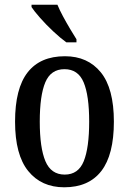

<svg xmlns="http://www.w3.org/2000/svg" viewBox="-20 -786 548 816"><path d="M253 10Q156 10 100 -59Q44 -128 44 -269Q44 -410 97.5 -478.5Q151 -547 256 -547Q353 -547 408.5 -478.5Q464 -410 464 -269Q464 -128 410.5 -59Q357 10 253 10ZM255 -44Q313 -44 336 -101Q359 -158 359 -269Q359 -380 335.5 -436Q312 -492 254 -492Q196 -492 172.5 -436Q149 -380 149 -269Q149 -158 173 -101Q197 -44 255 -44ZM262 -606Q237 -624 206.5 -652.5Q176 -681 150.5 -710Q125 -739 114 -756V-766H224Q233 -744 247.5 -717Q262 -690 277.5 -664Q293 -638 305 -619V-606Z"/></svg>

Font: Noto Serif Armenian Condensed Medium
Style: Regular
Weight: 500
Width: 3
Designer: Monotype Design Team
Foundry: Monotype Imaging Inc.
Version: Version 2.008; ttfautohint (v1.8.4.7-5d5b)